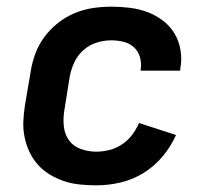

<svg xmlns="http://www.w3.org/2000/svg" viewBox="-20 -548 640 576"><path d="M269 8Q244 8 219.5 5.5Q195 3 172.5 -4.5Q150 -12 130 -24Q110 -36 94.5 -53Q79 -70 69 -91Q59 -112 54 -135.5Q49 -159 50 -183.5Q51 -208 55 -233L72 -333Q76 -360 86 -387Q96 -414 113.5 -437.5Q131 -461 154.5 -479.5Q178 -498 205 -509Q232 -520 259.5 -524Q287 -528 314 -528Q342 -528 370 -524.5Q398 -521 423 -511.5Q448 -502 469 -486Q490 -470 503.5 -447.5Q517 -425 521.5 -397.5Q526 -370 521 -343Q521 -341 521 -339.5Q521 -338 520 -336H402Q402 -337 402 -337.5Q402 -338 402 -339Q405 -358 400 -376Q395 -394 382 -406Q369 -418 351 -422.5Q333 -427 314 -427Q292 -427 269.5 -420Q247 -413 229.5 -397Q212 -381 202.5 -360Q193 -339 189 -317L173 -217Q169 -193 171.5 -169Q174 -145 187 -127Q200 -109 222.5 -101Q245 -93 269 -93Q288 -93 308 -98Q328 -103 345.5 -114.5Q363 -126 376 -143Q389 -160 397 -179L508 -143Q493 -109 468 -79Q443 -49 410.5 -29Q378 -9 341.5 -0.5Q305 8 269 8Z"/></svg>

Font: Zed Sans Extended
Style: Bold Italic
Weight: 700
Width: 7
Italic angle: -9°
Designer: Belleve Invis
Foundry: Belleve Invis
Version: Version 1.0.0; ttfautohint (v1.8.4)